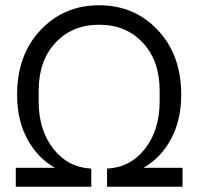

<svg xmlns="http://www.w3.org/2000/svg" viewBox="-20 -710 754 730"><path d="M40 0V-72H189Q123 -109 84 -181Q45 -253 45 -350Q45 -501 134 -595.5Q223 -690 357 -690Q491 -690 580 -595.5Q669 -501 669 -350Q669 -253 630 -181Q591 -109 525 -72H674V0H387V-69Q475 -73 531 -144Q587 -215 587 -325V-365Q587 -479 523 -547.5Q459 -616 357 -616Q255 -616 191 -547.5Q127 -479 127 -365V-325Q127 -215 183 -144Q239 -73 327 -69V0Z"/></svg>

Font: TASA Orbiter Display
Style: Regular
Weight: 400
Designer: Weizhong Zhang
Version: Version 1.000;Glyphs 3.1.2 (3151)